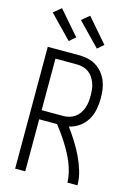

<svg xmlns="http://www.w3.org/2000/svg" viewBox="-142 -1047 784 1119"><g transform="rotate(15 250.0 -487.0)"><path d="M66 0V-735H257Q283 -735 309.5 -729Q336 -723 358.5 -709Q381 -695 398 -674Q415 -653 425 -628.5Q435 -604 438.5 -577.5Q442 -551 442 -524Q442 -491 435.5 -457Q429 -423 411.5 -394Q394 -365 366 -345Q338 -325 305 -318Q331 -282 354.5 -245Q378 -208 397 -168.5Q416 -129 429 -86.5Q442 -44 442 0H381Q381 -29 374 -58Q367 -87 356.5 -114Q346 -141 332 -167Q318 -193 302.5 -218Q287 -243 270 -267Q253 -291 235 -314H127V0ZM127 -369H257Q276 -369 294 -374Q312 -379 327.5 -390Q343 -401 353.5 -416.5Q364 -432 370.5 -450Q377 -468 379 -487Q381 -506 381 -524Q381 -543 379 -562Q377 -581 370.5 -598.5Q364 -616 353.5 -632Q343 -648 327.5 -659Q312 -670 294 -675Q276 -680 257 -680H127ZM345 -799 212 -936 258 -974 382 -831ZM175 -799 42 -936 88 -974 212 -831Z"/></g></svg>

Font: Iosevka Term Curly Light
Style: Regular
Weight: 300
Designer: Belleve Invis
Foundry: Belleve Invis
Version: Version 32.3.0